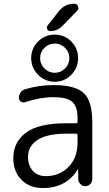

<svg xmlns="http://www.w3.org/2000/svg" viewBox="-20 -999 573 1007"><path d="M307.6 -863.3Q281.2 -835.9 244.1 -835.9Q232.4 -835.9 227.5 -846.2Q222.7 -856.4 229.5 -865.2L288.1 -939.5Q319.3 -979.5 370.1 -979.5Q383.8 -979.5 389.2 -965.8Q394.5 -952.1 385.7 -943.4ZM378.9 -352.5Q386.7 -352.5 386.7 -359.4V-379.9Q386.7 -440.4 358.9 -464.8Q331.1 -489.3 259.8 -489.3Q190.4 -489.3 111.3 -462.9Q99.6 -459 89.4 -466.3Q79.1 -473.6 79.1 -486.3Q79.1 -502 88.4 -514.6Q97.7 -527.3 112.3 -531.2Q185.5 -552.7 259.8 -552.7Q375 -552.7 419.4 -510.7Q463.9 -468.8 463.9 -359.4V-58.6Q463.9 -43.9 453.1 -33.2Q442.4 -22.5 427.7 -22.5Q413.1 -22.5 402.3 -33.2Q391.6 -43.9 390.6 -58.6L389.6 -110.4Q389.6 -111.3 388.7 -111.3Q387.7 -111.3 387.7 -110.4Q328.1 -12.7 204.1 -12.7Q135.7 -12.7 92.8 -55.7Q49.8 -98.6 49.8 -169.9Q49.8 -252.9 115.7 -302.7Q181.6 -352.5 327.1 -352.5ZM386.7 -291Q386.7 -297.9 378.9 -297.9H327.1Q228.5 -297.9 177.7 -265.6Q127 -233.4 127 -175.8Q127 -130.9 152.3 -103Q177.7 -75.2 219.7 -75.2Q292 -75.2 339.4 -123.5Q386.7 -171.9 386.7 -250ZM354 -781.2Q389.6 -745.1 389.6 -694.3Q389.6 -643.6 354 -606.9Q318.4 -570.3 267.1 -570.3Q215.8 -570.3 179.7 -606.9Q143.6 -643.6 143.6 -694.3Q143.6 -745.1 179.7 -781.2Q215.8 -817.4 267.1 -817.4Q318.4 -817.4 354 -781.2ZM343.8 -694.3Q343.8 -725.6 321.3 -748Q298.8 -770.5 267.1 -770.5Q235.4 -770.5 212.9 -748Q190.4 -725.6 190.4 -694.3Q190.4 -662.1 213.4 -639.6Q236.3 -617.2 267.1 -617.2Q297.9 -617.2 320.8 -639.6Q343.8 -662.1 343.8 -694.3Z"/></svg>

Font: Gen Jyuu Gothic P Normal
Style: Regular
Weight: 300
Designer: [Source Han Sans]
Ryoko NISHIZUKA  (kana & ideographs); Paul D. Hunt (Latin, Greek & Cyrillic); Wenlong ZHANG  (bopomofo
Version: Version 1.002.20150607